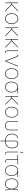

<svg xmlns="http://www.w3.org/2000/svg" viewBox="3536 -4329 997 8109"><g transform="rotate(90 4034.5 -274.5)"><path d="M112.3 -539.1V0H89.8V-539.1ZM456.1 -539.1 177.2 -261.2H97.7V-283.7H168L424.8 -539.1ZM425.8 0 150.4 -267.6 176.8 -272.5 459 0Z M769.5 10.7Q704.6 10.7 653.3 -25.9Q602.1 -62.5 572.5 -125.7Q543 -189 543 -268.6Q543 -348.1 572.5 -411.1Q602.1 -474.1 653.3 -510.5Q704.6 -546.9 769.5 -546.9Q834 -546.9 885 -510.5Q936 -474.1 965.6 -410.9Q995.1 -347.7 995.1 -268.6Q995.1 -189 965.6 -125.7Q936 -62.5 885.3 -25.9Q834.5 10.7 769.5 10.7ZM769.5 -11.7Q827.6 -11.7 873.5 -45.2Q919.4 -78.6 946 -136.7Q972.7 -194.8 972.7 -268.6Q972.7 -341.8 946 -399.7Q919.4 -457.5 873.5 -491Q827.6 -524.4 769.5 -524.4Q711.4 -524.4 665.3 -490.7Q619.1 -457 592.3 -399.4Q565.4 -341.8 565.4 -268.6Q565.4 -194.8 592 -136.7Q618.7 -78.6 664.8 -45.2Q710.9 -11.7 769.5 -11.7Z M1164.1 -539.1V0H1141.6V-539.1ZM1507.8 -539.1 1229 -261.2H1149.4V-283.7H1219.7L1476.6 -539.1ZM1477.5 0 1202.1 -267.6 1228.5 -272.5 1510.7 0Z M1650.4 -539.1V0H1627.9V-539.1ZM1994.1 -539.1 1715.3 -261.2H1635.7V-283.7H1706.1L1962.9 -539.1ZM1963.9 0 1688.5 -267.6 1714.8 -272.5 1997.1 0Z M2219.2 1Q2171.4 9.3 2142.8 -11.2Q2114.3 -31.7 2114.3 -85.4V-539.1H2136.7V-85.4Q2136.7 -40.5 2158.7 -27.6Q2180.7 -14.6 2218.3 -22Q2221.2 -22.9 2220.9 -22.7Q2220.7 -22.5 2223.6 -22.9L2228 -1Q2226.1 -1 2223.9 -0.5Q2221.7 0 2219.2 1Z M2546.9 0 2357.4 -487.8Q2350.1 -504.9 2335 -512.2Q2319.8 -519.5 2296.4 -519.5H2284.7V-542H2296.4Q2328.6 -542 2348.9 -530.3Q2369.1 -518.6 2378.9 -493.7L2506.8 -164.1Q2521 -127 2535.2 -89.4Q2549.3 -51.8 2564.5 -14.6H2558.6Q2573.7 -51.8 2587.6 -89.4Q2601.6 -127 2615.7 -164.1L2761.7 -539.1H2785.2L2575.7 0Z M3090.8 10.7Q3025.9 10.7 2974.6 -25.9Q2923.3 -62.5 2893.8 -125.7Q2864.3 -189 2864.3 -268.6Q2864.3 -348.1 2893.8 -411.1Q2923.3 -474.1 2974.6 -510.5Q3025.9 -546.9 3090.8 -546.9Q3155.3 -546.9 3206.3 -510.5Q3257.3 -474.1 3286.9 -410.9Q3316.4 -347.7 3316.4 -268.6Q3316.4 -189 3286.9 -125.7Q3257.3 -62.5 3206.5 -25.9Q3155.8 10.7 3090.8 10.7ZM3090.8 -11.7Q3148.9 -11.7 3194.8 -45.2Q3240.7 -78.6 3267.3 -136.7Q3293.9 -194.8 3293.9 -268.6Q3293.9 -341.8 3267.3 -399.7Q3240.7 -457.5 3194.8 -491Q3148.9 -524.4 3090.8 -524.4Q3032.7 -524.4 2986.6 -490.7Q2940.4 -457 2913.6 -399.4Q2886.7 -341.8 2886.7 -268.6Q2886.7 -194.8 2913.3 -136.7Q2939.9 -78.6 2986.1 -45.2Q3032.2 -11.7 3090.8 -11.7Z M3656.2 10.7Q3591.3 10.7 3540 -24.9Q3488.8 -60.5 3459.2 -122.8Q3429.7 -185.1 3429.7 -264.6Q3429.7 -344.2 3459.2 -406.2Q3488.8 -468.3 3540 -503.7Q3591.3 -539.1 3656.2 -539.1H3930.7V-516.6H3711.9H3656.2Q3598.1 -516.6 3552 -483.9Q3505.9 -451.2 3479 -394.5Q3452.1 -337.9 3452.1 -264.6Q3452.1 -190.9 3478.8 -133.8Q3505.4 -76.7 3551.5 -44.2Q3597.7 -11.7 3656.2 -11.7Q3714.4 -11.7 3760.3 -44.2Q3806.2 -76.7 3832.8 -133.8Q3859.4 -190.9 3859.4 -264.6Q3859.4 -337.9 3832.8 -394.8Q3806.2 -451.7 3760.3 -484.1Q3714.4 -516.6 3656.2 -516.6V-535.2Q3704.6 -535.2 3745.6 -515.4Q3786.6 -495.6 3817.1 -459.5Q3847.7 -423.3 3864.7 -373.8Q3881.8 -324.2 3881.8 -264.6Q3881.8 -185.1 3852.3 -122.8Q3822.8 -60.5 3772 -24.9Q3721.2 10.7 3656.2 10.7Z M4061.5 -539.1V0H4039.1V-539.1ZM4405.3 -539.1 4126.5 -261.2H4046.9V-283.7H4117.2L4374 -539.1ZM4375 0 4099.6 -267.6 4126 -272.5 4408.2 0Z M4718.8 10.7Q4653.8 10.7 4602.5 -25.9Q4551.3 -62.5 4521.7 -125.7Q4492.2 -189 4492.2 -268.6Q4492.2 -348.1 4521.7 -411.1Q4551.3 -474.1 4602.5 -510.5Q4653.8 -546.9 4718.8 -546.9Q4783.2 -546.9 4834.2 -510.5Q4885.3 -474.1 4914.8 -410.9Q4944.3 -347.7 4944.3 -268.6Q4944.3 -189 4914.8 -125.7Q4885.3 -62.5 4834.5 -25.9Q4783.7 10.7 4718.8 10.7ZM4718.8 -11.7Q4776.9 -11.7 4822.8 -45.2Q4868.7 -78.6 4895.3 -136.7Q4921.9 -194.8 4921.9 -268.6Q4921.9 -341.8 4895.3 -399.7Q4868.7 -457.5 4822.8 -491Q4776.9 -524.4 4718.8 -524.4Q4660.6 -524.4 4614.5 -490.7Q4568.4 -457 4541.5 -399.4Q4514.6 -341.8 4514.6 -268.6Q4514.6 -194.8 4541.3 -136.7Q4567.9 -78.6 4614 -45.2Q4660.2 -11.7 4718.8 -11.7Z M5286.1 7.8Q5230 7.8 5186 -15.9Q5142.1 -39.6 5116.5 -81.8Q5090.8 -124 5090.8 -179.7V-539.1H5113.3V-179.7Q5113.3 -130.4 5135.7 -93Q5158.2 -55.7 5197.5 -35.2Q5236.8 -14.6 5286.1 -14.6Q5335.9 -14.6 5375 -35.2Q5414.1 -55.7 5436.5 -93Q5459 -130.4 5459 -179.7V-539.1H5481.4V-179.7Q5481.4 -124 5455.8 -81.8Q5430.2 -39.6 5386.2 -15.9Q5342.3 7.8 5286.1 7.8Z M5923.8 204.1V-418Q5923.8 -462.4 5939 -490.7Q5954.1 -519 5981 -533Q6007.8 -546.9 6043 -546.9Q6101.6 -546.9 6146.2 -512.5Q6190.9 -478 6216.6 -418Q6242.2 -357.9 6242.2 -279.8Q6242.2 -188 6205.6 -123.8Q6168.9 -59.6 6102.5 -25.9Q6036.1 7.8 5946.3 7.8H5923.8Q5833.5 7.8 5767.1 -25.9Q5700.7 -59.6 5664.3 -123.3Q5627.9 -187 5627.9 -275.9Q5627.9 -347.2 5651.1 -403.1Q5674.3 -459 5717 -494.9Q5759.8 -530.8 5816.9 -541.5L5820.8 -519Q5769 -509.8 5730.7 -476.8Q5692.4 -443.8 5671.4 -392.6Q5650.4 -341.3 5650.4 -276.4Q5650.4 -193.4 5683.8 -134.8Q5717.3 -76.2 5778.6 -45.4Q5839.8 -14.6 5923.8 -14.6H5946.3Q6030.3 -14.6 6091.6 -45.4Q6152.8 -76.2 6186.3 -135.5Q6219.7 -194.8 6219.7 -280.8Q6219.7 -352.1 6197 -407Q6174.3 -461.9 6134.5 -493.2Q6094.7 -524.4 6043 -524.4Q6014.2 -524.4 5992.2 -513.4Q5970.2 -502.4 5958.3 -479Q5946.3 -455.6 5946.3 -418V204.1Z M6493.7 1Q6445.8 9.3 6417.2 -11.2Q6388.7 -31.7 6388.7 -85.4V-539.1H6411.1V-85.4Q6411.1 -40.5 6433.1 -27.6Q6455.1 -14.6 6492.7 -22Q6495.6 -22.9 6495.4 -22.7Q6495.1 -22.5 6498 -22.9L6502.4 -1Q6500.5 -1 6498.3 -0.5Q6496.1 0 6493.7 1ZM6392.6 -616.7 6411.1 -752.9H6435.5L6410.6 -616.7Z M6819.3 2Q6766.1 12.2 6736.1 -17.8Q6706.1 -47.9 6706.1 -102.5V-516.6H6521V-539.1H6913.6V-516.6H6728.5V-102.5Q6728.5 -56.2 6751.7 -33.9Q6774.9 -11.7 6815.9 -20Q6821.3 -21 6826.9 -22Q6832.5 -22.9 6837.4 -23.4L6841.8 -1.5Q6836.4 -1 6830.6 0Q6824.7 1 6819.3 2Z M7184.6 10.7Q7119.6 10.7 7068.4 -24.9Q7017.1 -60.5 6987.5 -122.8Q6958 -185.1 6958 -264.6Q6958 -344.2 6987.5 -406.2Q7017.1 -468.3 7068.4 -503.7Q7119.6 -539.1 7184.6 -539.1H7459V-516.6H7240.2H7184.6Q7126.5 -516.6 7080.3 -483.9Q7034.2 -451.2 7007.3 -394.5Q6980.5 -337.9 6980.5 -264.6Q6980.5 -190.9 7007.1 -133.8Q7033.7 -76.7 7079.8 -44.2Q7126 -11.7 7184.6 -11.7Q7242.7 -11.7 7288.6 -44.2Q7334.5 -76.7 7361.1 -133.8Q7387.7 -190.9 7387.7 -264.6Q7387.7 -337.9 7361.1 -394.8Q7334.5 -451.7 7288.6 -484.1Q7242.7 -516.6 7184.6 -516.6V-535.2Q7232.9 -535.2 7273.9 -515.4Q7314.9 -495.6 7345.5 -459.5Q7376 -423.3 7393.1 -373.8Q7410.2 -324.2 7410.2 -264.6Q7410.2 -185.1 7380.6 -122.8Q7351.1 -60.5 7300.3 -24.9Q7249.5 10.7 7184.6 10.7Z M7746.1 10.7Q7676.8 10.7 7625.5 -24.7Q7574.2 -60.1 7546.1 -123Q7518.1 -186 7518.1 -268.6Q7518.1 -349.6 7547.1 -412.1Q7576.2 -474.6 7627.7 -510.5Q7679.2 -546.4 7746.1 -546.4Q7791.5 -546.4 7828.4 -531Q7865.2 -515.6 7892.6 -486.8Q7919.9 -458 7938 -416.7Q7956.1 -375.5 7963.4 -323.7H7969.2L7976.6 -272L8023.9 0H8001.5L7949.7 -299.3Q7940.4 -354.5 7923.3 -396.5Q7906.2 -438.5 7880.9 -466.8Q7855.5 -495.1 7822 -509.5Q7788.6 -523.9 7746.1 -523.9Q7685.5 -523.9 7639.4 -491.2Q7593.3 -458.5 7566.9 -400.9Q7540.5 -343.3 7540.5 -268.6Q7540.5 -192.4 7565.9 -134.8Q7591.3 -77.1 7637.7 -44.7Q7684.1 -12.2 7746.1 -12.2Q7783.7 -12.2 7816.7 -24.2Q7849.6 -36.1 7876.2 -62.5Q7902.8 -88.9 7921.4 -131.3Q7939.9 -173.8 7948.7 -234.9L7993.7 -539.1H8017.1L7976.6 -268.1L7969.7 -214.4H7963.9Q7955.6 -154.3 7935.3 -111.3Q7915 -68.4 7885.7 -41.3Q7856.4 -14.2 7820.8 -1.7Q7785.2 10.7 7746.1 10.7Z"/></g></svg>

Font: Inter 18pt Thin
Style: Regular
Weight: 250
Designer: Rasmus Andersson
Foundry: rsms
Version: Version 4.001;git-66647c0bb